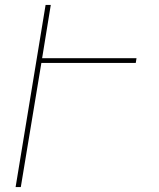

<svg xmlns="http://www.w3.org/2000/svg" viewBox="-20 -755 640 775"><path d="M43 0 164 -735H185L150 -520H531L528 -501H147L64 0Z"/></svg>

Font: Iosevka Thin Extended
Style: Italic
Weight: 100
Width: 7
Italic angle: -9°
Monospace: yes
Designer: Belleve Invis
Foundry: Belleve Invis
Version: Version 32.5.0; ttfautohint (v1.8.4)